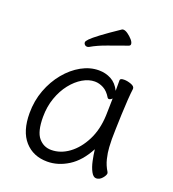

<svg xmlns="http://www.w3.org/2000/svg" viewBox="-133 -815 842 935"><g transform="rotate(20 287.5 -347.5)"><path d="M399 -649Q350 -631 301.5 -614Q253 -597 219 -577Q213 -574 208 -574Q201 -574 196 -579Q191 -584 191 -591Q191 -597 203 -609.5Q215 -622 247.5 -646.5Q280 -671 341 -712Q343 -713 347 -713Q357 -713 370.5 -703.5Q384 -694 395 -681.5Q406 -669 406 -659Q406 -652 399 -649ZM489 -457Q486 -435 483.5 -398.5Q481 -362 479.5 -321.5Q478 -281 477 -246Q476 -211 476 -193Q476 -179 477.5 -151.5Q479 -124 486.5 -93Q494 -62 511 -35Q513 -31 513 -29Q513 -18 499.5 -2.5Q486 13 469 13Q454 13 442.5 -8.5Q431 -30 424.5 -60.5Q418 -91 415 -118Q378 -48 325.5 -15Q273 18 217 18Q144 18 100 -31.5Q56 -81 56 -175Q56 -239 77 -295Q98 -351 133.5 -394Q169 -437 213 -461.5Q257 -486 303 -486Q338 -486 367 -470.5Q396 -455 413 -420V-475Q413 -485 434 -485Q451 -485 470 -478Q489 -471 489 -459ZM412 -380Q403 -371 395 -371Q391 -371 388 -375Q371 -404 348.5 -416Q326 -428 303 -428Q272 -428 240.5 -409.5Q209 -391 182.5 -357.5Q156 -324 140 -278.5Q124 -233 124 -180Q124 -104 150 -73Q176 -42 216 -42Q264 -42 307 -73.5Q350 -105 378.5 -161Q407 -217 410 -291Q411 -305 411 -330Q411 -355 412 -380Z"/></g></svg>

Font: Moon Stars Kai T
Style: Regular
Weight: 400
Designer: GuiWonder
Version: Version 1.101